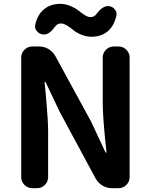

<svg xmlns="http://www.w3.org/2000/svg" viewBox="-20 -983 788 1003"><path d="M148.4 0Q125 0 107.9 -17.1Q90.8 -34.2 90.8 -57.6V-682.6Q90.8 -706.1 107.9 -723.1Q125 -740.2 148.4 -740.2H184.6Q210.9 -740.2 233.9 -726.6Q256.8 -712.9 269.5 -689.5L457 -345.7L530.3 -188.5Q531.2 -185.5 533.7 -185.5Q536.1 -185.5 536.1 -188.5Q516.6 -368.2 516.6 -445.3V-682.6Q516.6 -706.1 533.7 -723.1Q550.8 -740.2 574.2 -740.2H599.6Q623 -740.2 640.1 -723.1Q657.2 -706.1 657.2 -682.6V-57.6Q657.2 -34.2 640.1 -17.1Q623 0 599.6 0H564.5Q538.1 0 515.1 -13.7Q492.2 -27.3 479.5 -50.8L293 -396.5L218.8 -552.7Q217.8 -554.7 215.3 -554.7Q212.9 -554.7 212.9 -552.7Q214.8 -538.1 218.8 -493.2Q222.7 -448.2 224.6 -424.3Q226.6 -400.4 229 -363.3Q231.4 -326.2 231.4 -296.9V-57.6Q231.4 -34.2 214.4 -17.1Q197.3 0 173.8 0ZM458 -791Q430.7 -791 404.8 -801.8Q378.9 -812.5 363.3 -825.7Q347.7 -838.9 330.1 -849.6Q312.5 -860.4 298.8 -860.4Q279.3 -860.4 267.6 -843.8Q238.3 -802.7 210 -802.7Q209 -802.7 207 -802.7H206.1Q185.5 -804.7 172.9 -820.3Q163.1 -831.1 163.1 -844.7Q163.1 -849.6 164.1 -854.5Q176.8 -908.2 210.9 -935.5Q245.1 -962.9 293.9 -962.9Q321.3 -962.9 347.2 -952.1Q373 -941.4 388.7 -928.7Q404.3 -916 421.9 -904.8Q439.5 -893.6 453.1 -893.6Q471.7 -893.6 483.4 -909.2Q514.6 -951.2 543.9 -951.2Q544.9 -951.2 546.9 -951.2Q566.4 -950.2 579.1 -934.6Q588.9 -923.8 588.9 -910.2Q588.9 -905.3 587.9 -900.4Q575.2 -845.7 541.5 -818.4Q507.8 -791 458 -791Z"/></svg>

Font: Gen Jyuu Gothic P Bold
Style: Bold
Weight: 700
Designer: [Source Han Sans]
Ryoko NISHIZUKA  (kana & ideographs); Paul D. Hunt (Latin, Greek & Cyrillic); Wenlong ZHANG  (bopomofo
Version: Version 1.002.20150607